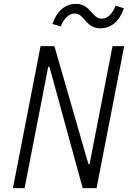

<svg xmlns="http://www.w3.org/2000/svg" viewBox="-20 -967 660 987"><path d="M405 0H476.5L618.5 -730H558.5L440.5 -123.5H434.5L259.5 -730H188.5L46.5 0H106.5L228 -624H234ZM369.5 -947C315 -947 272.5 -910.5 249.5 -844L292 -831C309 -873 334.5 -897.5 364 -897.5C416 -897.5 418 -821.5 496.5 -821.5C551 -821.5 594.5 -858 617 -924.5L574.5 -937.5C557.5 -895.5 533 -871 503.5 -871C451.5 -871 448 -947 369.5 -947Z"/></svg>

Font: Monaspace Neon ExtraLight
Style: Italic
Weight: 200
Italic angle: -11°
Designer: Riley Cran & the Lettermatic Team
Foundry: Lettermatic
Version: Version 1.200 (Monaspace Neon)